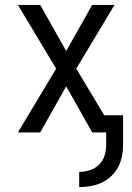

<svg xmlns="http://www.w3.org/2000/svg" viewBox="-20 -540 540 783"><path d="M303 223V161Q325 161 346.5 154Q368 147 384 131.5Q400 116 406.5 94Q413 72 413 50V0H356L250 -188L144 0H53L209 -260L53 -520H144L250 -332L356 -520H447L291 -260L405 -70H482V50Q482 73 477.5 96.5Q473 120 462 141Q451 162 433.5 178.5Q416 195 394.5 205Q373 215 349.5 219Q326 223 303 223Z"/></svg>

Font: Huly
Style: Regular
Weight: 400
Designer: Belleve Invis
Foundry: Belleve Invis
Version: Version 33.2.5; ttfautohint (v1.8.4)